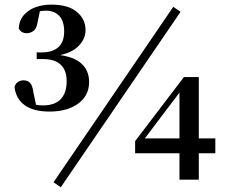

<svg xmlns="http://www.w3.org/2000/svg" viewBox="-20 -771 972 824"><path d="M192.9 -292.2Q123.4 -292.2 85.6 -319.8Q47.8 -347.4 42.2 -398.7Q47.6 -413.6 57.9 -420Q68.2 -426.3 80.1 -426.3Q97.7 -426.3 108.6 -415.7Q119.5 -405.2 123.5 -373.9L137.1 -310.4L106.3 -331.5Q121.1 -324.5 134 -321.6Q146.8 -318.6 163.9 -318.6Q214.7 -318.6 240.4 -345.3Q266.1 -371.9 266.1 -423.5Q266.1 -468.9 240.7 -493.2Q215.4 -517.5 164.5 -517.5H137.4V-546.2H161.5Q204.5 -546.2 230 -568.1Q255.4 -590 255.4 -636.7Q255.4 -680.1 234.4 -702.7Q213.4 -725.2 176.7 -725.2Q163.6 -725.2 148.7 -722.6Q133.8 -720 115.6 -713.4L153 -731.5L140.2 -670.5Q136.2 -647.1 123.1 -637.8Q109.9 -628.5 94.3 -628.5Q71.6 -628.5 60.3 -648.2Q62.6 -684 82.7 -706.8Q102.8 -729.6 133.7 -740.4Q164.6 -751.2 199.7 -751.2Q272.5 -751.2 309.8 -720.1Q347.1 -688.9 347.1 -641.4Q347.1 -601.3 312.6 -569.2Q278 -537.1 202.3 -528.9L200.8 -538.4Q286.3 -533.2 324.3 -502.6Q362.4 -472 362.4 -418.8Q362.4 -360.6 315.6 -326.4Q268.8 -292.2 192.9 -292.2ZM750.2 0V-137.1V-157.4V-381.8H740.5L782 -415.2L684.8 -287.3L588.1 -159.1L594.3 -191.6V-176.9H904.1V-113.3H559.9V-165.3L769.3 -440.2H833.2V0ZM240.9 32.6 209.6 11.2 723.7 -741.7 755 -720.3Z"/></svg>

Font: Early Summer Mincho VF
Style: Regular
Weight: 250
Designer: GuiWonder
Version: Version 1.002